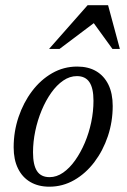

<svg xmlns="http://www.w3.org/2000/svg" viewBox="-20 -694 478 724"><path d="M271 -443Q313 -443 342.8 -425.5Q372.5 -408 388.8 -374.8Q405 -341.5 405 -294.5Q405 -235 386.8 -180.5Q368.5 -126 336 -83Q303.5 -40 260 -15Q216.5 10 166 10Q124.5 10 94.2 -7.8Q64 -25.5 47.8 -58.8Q31.5 -92 31.5 -138.5Q31.5 -198 50 -252.8Q68.5 -307.5 100.8 -350.2Q133 -393 176.5 -418Q220 -443 271 -443ZM167 -26Q193.5 -26 218 -43Q242.5 -60 263.2 -89.2Q284 -118.5 299.8 -155.5Q315.5 -192.5 324 -233.2Q332.5 -274 332.5 -314Q332.5 -361.5 317.2 -384.2Q302 -407 270 -407Q243 -407 218.5 -390.2Q194 -373.5 173.2 -344.2Q152.5 -315 137 -277.8Q121.5 -240.5 113 -199.8Q104.5 -159 104.5 -119.5Q104.5 -72 119.5 -49Q134.5 -26 167 -26ZM165 -509.5 310.5 -674.5H387.5L432 -509.5H404L329 -613H342L204.5 -509.5Z"/></svg>

Font: Newsreader 17pt
Style: Italic
Weight: 400
Italic angle: -17°
Version: Version 1.003